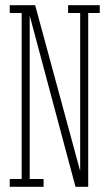

<svg xmlns="http://www.w3.org/2000/svg" viewBox="-20 -720 422 740"><path d="M17.5 0V-30H63.5V-670H17.5V-700H115.5L290 -57H289V-670H242.5V-700H364.5V-670H320V0H271L93.5 -663.5H94.5V-30H148V0Z"/></svg>

Font: Imbue Thin 10pt Thin
Style: Regular
Weight: 250
Version: Version 1.102